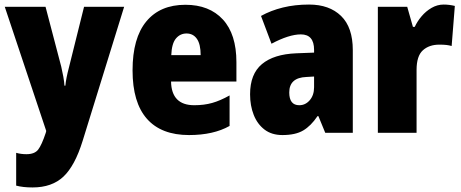

<svg xmlns="http://www.w3.org/2000/svg" viewBox="-20 -583 2026 843"><path d="M1 -553H180L249 -290Q254 -269 258 -246.5Q262 -224 263 -207H267Q270 -239 283 -288L349 -553H525L343 35Q309 145 258.5 192.5Q208 240 123 240Q102 240 84 238Q66 236 51 232V88Q72 94 96 94Q132 94 147.5 74Q163 54 181 0L183 -8Z M794 -562Q899 -562 958.5 -497.5Q1018 -433 1018 -310V-225H731Q733 -121 833 -121Q876 -121 911.5 -131Q947 -141 988 -164V-30Q917 10 810 10Q688 10 625 -61.5Q562 -133 562 -274Q562 -416 622.5 -489Q683 -562 794 -562ZM799 -436Q771 -436 752.5 -414Q734 -392 732 -341H861Q861 -389 844.5 -412.5Q828 -436 799 -436Z M1337 -563Q1426 -563 1477.5 -513Q1529 -463 1529 -363V0H1408L1378 -73H1374Q1345 -30 1311 -10Q1277 10 1220 10Q1173 10 1141.5 -14Q1110 -38 1094 -78.5Q1078 -119 1078 -169Q1078 -258 1130 -301.5Q1182 -345 1281 -349L1359 -352V-364Q1359 -432 1301 -432Q1249 -432 1172 -391L1126 -513Q1169 -537 1222 -550Q1275 -563 1337 -563ZM1325 -245Q1250 -242 1250 -177Q1250 -121 1294 -121Q1321 -121 1340 -143Q1359 -165 1359 -200V-247Z M1928 -563Q1952 -563 1977 -557L1963 -381Q1953 -384 1940.5 -385.5Q1928 -387 1909 -387Q1864 -387 1836.5 -362Q1809 -337 1809 -276V0H1639V-553H1768L1793 -465H1801Q1812 -489 1831 -511.5Q1850 -534 1875 -548.5Q1900 -563 1928 -563Z"/></svg>

Font: Noto Sans Tamil Condensed Black
Style: Regular
Weight: 900
Width: 3
Designer: Jelle Bosma - Monotype Design Team
Foundry: Monotype Imaging Inc.
Version: Version 2.004; ttfautohint (v1.8.4.7-5d5b)